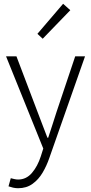

<svg xmlns="http://www.w3.org/2000/svg" viewBox="-20 -779 482 1016"><path d="M76 217Q62 217 49 214Q36 211 25 207L37 164Q45 166 55.5 168.5Q66 171 76 171Q119 171 149 136Q179 101 196 48L209 7L12 -481H67L179 -186Q191 -155 204.5 -119Q218 -83 231 -50H235Q246 -83 257.5 -119Q269 -155 279 -186L378 -481H430L241 57Q227 98 205.5 134.5Q184 171 152 194Q120 217 76 217ZM206 -574 178 -600 314 -759 352 -725Z"/></svg>

Font: Assistant ExtraLight Light
Style: Regular
Weight: 300
Version: Version 3.000